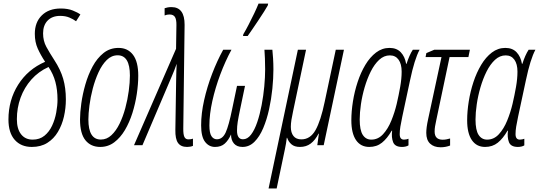

<svg xmlns="http://www.w3.org/2000/svg" viewBox="-20 -806 2993 1066"><path d="M156.7 9.8Q96.7 9.8 61.8 -29.5Q26.9 -68.8 26.9 -142.6Q26.9 -250 80.8 -335.7Q134.8 -421.4 230.5 -462.9Q205.6 -500.5 189.5 -536.4Q173.3 -572.3 173.3 -618.2Q173.3 -682.6 212.2 -720.7Q251 -758.8 317.4 -758.8Q356.4 -758.8 384.3 -747.6Q412.1 -736.3 426.3 -725.6L402.3 -688Q386.7 -699.7 365 -708.7Q343.3 -717.8 314 -717.8Q270 -717.8 244.6 -691.9Q219.2 -666 219.2 -620.6Q219.2 -579.1 237.3 -545.9Q255.4 -512.7 281.7 -472.2Q315.9 -419.9 330.8 -368.7Q345.7 -317.4 345.7 -253.9Q345.7 -205.6 335 -158.7Q324.2 -111.8 301.5 -73.7Q278.8 -35.6 242.9 -12.9Q207 9.8 156.7 9.8ZM161.1 -30.8Q200.2 -30.8 226.8 -52.5Q253.4 -74.2 269.3 -108.4Q285.2 -142.6 292.2 -181.2Q299.3 -219.7 299.3 -252.9Q299.3 -306.6 287.6 -350.8Q275.9 -395 249.5 -434.1Q193.4 -408.7 154.1 -364.3Q114.7 -319.8 94.2 -263.4Q73.7 -207 73.7 -144.5Q73.7 -89.8 97.2 -60.3Q120.6 -30.8 161.1 -30.8Z M536.6 9.8Q484.4 9.8 454.3 -27.3Q424.3 -64.5 424.3 -142.6Q424.3 -180.7 431.4 -231.9Q438.5 -283.2 453.9 -336.9Q469.2 -390.6 494.1 -436.8Q519 -482.9 554.7 -511.5Q590.3 -540 638.2 -540Q689.5 -540 718.5 -501.7Q747.6 -463.4 747.6 -385.7Q747.6 -338.4 739.5 -284.4Q731.4 -230.5 715.1 -178.5Q698.7 -126.5 673.6 -84Q648.4 -41.5 614.3 -15.9Q580.1 9.8 536.6 9.8ZM540 -31.2Q572.8 -31.2 598.6 -55.4Q624.5 -79.6 643.8 -119.1Q663.1 -158.7 675.8 -206.1Q688.5 -253.4 694.8 -300.8Q701.2 -348.1 701.2 -386.7Q701.2 -499 633.3 -499Q599.1 -499 572.8 -472.9Q546.4 -446.8 527.1 -404.8Q507.8 -362.8 495.1 -314.5Q482.4 -266.1 476.6 -220.5Q470.7 -174.8 470.7 -142.6Q470.7 -31.2 540 -31.2Z M1018.6 9.8Q983.9 9.8 968.3 -12.5Q952.6 -34.7 953.6 -85.4L958 -362.3Q958.5 -388.2 959 -408Q959.5 -427.7 960.9 -451.7Q955.1 -434.6 948.2 -417Q941.4 -399.4 933.6 -381.8L771 0H724.1L957.5 -535.2L959.5 -666.5Q960 -698.2 951.2 -711.9Q942.4 -725.6 920.9 -725.6Q906.7 -725.6 894 -720.2V-760.3Q900.4 -762.7 909.9 -764.6Q919.4 -766.6 932.1 -766.6Q1005.4 -766.6 1004.9 -668L997.6 -93.3Q997.1 -59.6 1003.7 -45.9Q1010.3 -32.2 1025.9 -32.2Q1040.5 -32.2 1051.3 -36.1V3.9Q1037.1 9.8 1018.6 9.8Z M1173.8 9.8Q1140.1 9.8 1118.4 -18.6Q1096.7 -46.9 1096.7 -109.9Q1096.7 -175.8 1113.3 -249.8Q1129.9 -323.7 1157.7 -396.2Q1185.5 -468.8 1219.2 -529.8H1265.1Q1230.5 -465.8 1202.9 -392.1Q1175.3 -318.4 1158.9 -245.1Q1142.6 -171.9 1142.6 -109.4Q1142.6 -67.4 1154.1 -50Q1165.5 -32.7 1184.1 -32.7Q1215.8 -32.7 1233.2 -71Q1250.5 -109.4 1269 -200.7L1295.9 -329.1H1340.3L1313.5 -200.7Q1303.7 -154.3 1299.8 -129.2Q1295.9 -104 1295.9 -81.1Q1295.9 -32.7 1329.1 -32.7Q1354 -32.7 1373.8 -58.6Q1393.6 -84.5 1408.2 -127.7Q1422.9 -170.9 1432.6 -222.4Q1442.4 -273.9 1447.3 -325.9Q1452.1 -377.9 1452.1 -421.4Q1452.1 -452.1 1450.9 -481.4Q1449.7 -510.7 1448.2 -529.8H1492.2Q1494.1 -512.2 1496.1 -482.2Q1498 -452.1 1498 -420.4Q1498 -371.6 1492.2 -313.7Q1486.3 -255.9 1473.9 -199Q1461.4 -142.1 1441.4 -94.7Q1421.4 -47.4 1392.8 -18.8Q1364.3 9.8 1326.2 9.8Q1295.4 9.8 1279.1 -9Q1262.7 -27.8 1262.7 -59.6Q1248.5 -27.3 1228 -8.8Q1207.5 9.8 1173.8 9.8ZM1329.1 -606 1331.1 -616.2Q1343.8 -637.2 1360.1 -668.7Q1376.5 -700.2 1391.6 -731.9Q1406.7 -763.7 1415.5 -786.1H1468.8L1466.8 -775.9Q1460.4 -764.2 1445.8 -741Q1431.2 -717.8 1413.3 -691.2Q1395.5 -664.6 1379.6 -641.4Q1363.8 -618.2 1355 -606Z M1471.2 240.2 1633.8 -529.8H1679.2L1607.4 -189Q1601.6 -162.6 1598.1 -140.9Q1594.7 -119.1 1594.7 -101.6Q1594.7 -69.3 1609.4 -50.8Q1624 -32.2 1653.3 -32.2Q1702.6 -32.2 1731.7 -83.5Q1760.7 -134.8 1782.7 -240.7L1844.2 -529.8H1889.6L1777.3 0H1741.7L1750.5 -64H1748.5Q1730 -27.8 1705.1 -9Q1680.2 9.8 1645.5 9.8Q1614.7 9.8 1597.9 -5.1Q1581.1 -20 1574.2 -41H1572.3Q1570.8 -24.9 1567.9 -9.5Q1564.9 5.9 1562 21.5L1516.1 240.2Z M2030.3 9.8Q1982.4 9.8 1956.5 -28.3Q1930.7 -66.4 1930.7 -138.2Q1930.7 -187.5 1939.5 -242.7Q1948.2 -297.9 1965.6 -350.6Q1982.9 -403.3 2008.5 -446Q2034.2 -488.8 2067.9 -514.4Q2101.6 -540 2142.6 -540Q2182.1 -540 2205.1 -515.9Q2228 -491.7 2234.9 -451.7H2237.3Q2243.7 -473.1 2253.2 -494.6Q2262.7 -516.1 2272 -529.8H2309.6Q2281.2 -477.1 2256.8 -360.8L2213.4 -157.7Q2206.5 -125.5 2202.9 -103Q2199.2 -80.6 2199.2 -61.5Q2199.2 -30.8 2223.1 -30.8Q2230 -30.8 2236.1 -32.2Q2242.2 -33.7 2248 -35.6V1Q2241.7 5.4 2231.7 7.6Q2221.7 9.8 2212.4 9.8Q2172.9 9.8 2162.6 -16.8Q2152.3 -43.5 2157.2 -80.6H2154.8Q2129.9 -37.1 2100.6 -13.7Q2071.3 9.8 2030.3 9.8ZM2041.5 -30.8Q2079.1 -30.8 2106.7 -60.8Q2134.3 -90.8 2152.8 -136.5Q2171.4 -182.1 2182.6 -229.5Q2193.8 -277.8 2201.9 -323.7Q2210 -369.6 2210 -408.2Q2210 -450.7 2192.9 -474.6Q2175.8 -498.5 2144.5 -498.5Q2111.8 -498.5 2085.2 -473.9Q2058.6 -449.2 2038.6 -409.2Q2018.6 -369.1 2004.6 -321.5Q1990.7 -273.9 1983.9 -227.1Q1977.1 -180.2 1977.1 -142.6Q1977.1 -83.5 1994.1 -57.1Q2011.2 -30.8 2041.5 -30.8Z M2426.3 11.7Q2389.6 11.7 2368.2 -8.3Q2346.7 -28.3 2346.7 -68.4Q2346.7 -82 2349.1 -101.1Q2351.6 -120.1 2357.4 -146.5L2431.2 -489.3H2342.8L2347.2 -511.2L2391.1 -529.8H2588.9L2580.6 -489.3H2476.1L2402.3 -139.2Q2397.9 -119.1 2395.5 -104.7Q2393.1 -90.3 2393.1 -75.7Q2393.1 -30.3 2438 -30.3Q2449.7 -30.3 2459.7 -32.5Q2469.7 -34.7 2479 -37.1V2Q2468.3 6.3 2454.8 9Q2441.4 11.7 2426.3 11.7Z M2673.3 9.8Q2625.5 9.8 2599.6 -28.3Q2573.7 -66.4 2573.7 -138.2Q2573.7 -187.5 2582.5 -242.7Q2591.3 -297.9 2608.6 -350.6Q2626 -403.3 2651.6 -446Q2677.2 -488.8 2710.9 -514.4Q2744.6 -540 2785.6 -540Q2825.2 -540 2848.1 -515.9Q2871.1 -491.7 2877.9 -451.7H2880.4Q2886.7 -473.1 2896.2 -494.6Q2905.8 -516.1 2915 -529.8H2952.6Q2924.3 -477.1 2899.9 -360.8L2856.4 -157.7Q2849.6 -125.5 2845.9 -103Q2842.3 -80.6 2842.3 -61.5Q2842.3 -30.8 2866.2 -30.8Q2873 -30.8 2879.2 -32.2Q2885.3 -33.7 2891.1 -35.6V1Q2884.8 5.4 2874.8 7.6Q2864.7 9.8 2855.5 9.8Q2815.9 9.8 2805.7 -16.8Q2795.4 -43.5 2800.3 -80.6H2797.9Q2772.9 -37.1 2743.7 -13.7Q2714.4 9.8 2673.3 9.8ZM2684.6 -30.8Q2722.2 -30.8 2749.8 -60.8Q2777.3 -90.8 2795.9 -136.5Q2814.5 -182.1 2825.7 -229.5Q2836.9 -277.8 2845 -323.7Q2853 -369.6 2853 -408.2Q2853 -450.7 2835.9 -474.6Q2818.8 -498.5 2787.6 -498.5Q2754.9 -498.5 2728.3 -473.9Q2701.7 -449.2 2681.6 -409.2Q2661.6 -369.1 2647.7 -321.5Q2633.8 -273.9 2627 -227.1Q2620.1 -180.2 2620.1 -142.6Q2620.1 -83.5 2637.2 -57.1Q2654.3 -30.8 2684.6 -30.8Z"/></svg>

Font: Open Sans Condensed Light
Style: Italic
Weight: 300
Width: 3
Italic angle: -12°
Designer: Monotype Design Team
Foundry: Monotype Imaging Inc.
Version: Version 3.000; ttfautohint (v1.8.4)